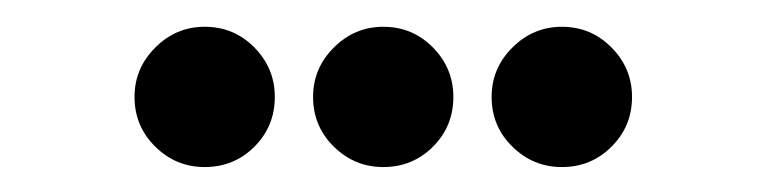

<svg xmlns="http://www.w3.org/2000/svg" viewBox="-20 -416 587 147"><path d="M190.4 -341.8Q190.4 -319.3 174.8 -303.7Q159.2 -288.1 136.7 -288.1Q114.7 -288.1 98.9 -303.7Q83 -319.3 83 -341.8Q83 -363.8 98.9 -379.6Q114.7 -395.5 136.7 -395.5Q159.2 -395.5 174.8 -379.6Q190.4 -363.8 190.4 -341.8ZM327.1 -341.8Q327.1 -319.3 311.5 -303.7Q295.9 -288.1 273.4 -288.1Q251.5 -288.1 235.6 -303.7Q219.7 -319.3 219.7 -341.8Q219.7 -363.8 235.6 -379.6Q251.5 -395.5 273.4 -395.5Q295.9 -395.5 311.5 -379.6Q327.1 -363.8 327.1 -341.8ZM463.9 -341.8Q463.9 -319.3 448.2 -303.7Q432.6 -288.1 410.2 -288.1Q388.2 -288.1 372.3 -303.7Q356.4 -319.3 356.4 -341.8Q356.4 -363.8 372.3 -379.6Q388.2 -395.5 410.2 -395.5Q432.6 -395.5 448.2 -379.6Q463.9 -363.8 463.9 -341.8Z"/></svg>

Font: DatDot
Style: Regular
Weight: 400
Designer: GGBot
Version: 1.00